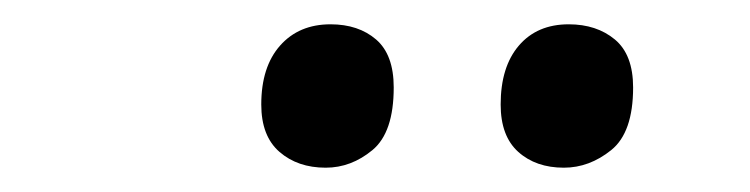

<svg xmlns="http://www.w3.org/2000/svg" viewBox="-20 -768 617 158"><path d="M444 -630Q421 -630 406.5 -643Q392 -656 392 -682Q392 -713 407 -730.5Q422 -748 448 -748Q471 -748 486 -735.5Q501 -723 501 -696Q501 -659 483 -644.5Q465 -630 444 -630ZM248 -630Q225 -630 210 -643Q195 -656 195 -682Q195 -713 210.5 -730.5Q226 -748 252 -748Q275 -748 289.5 -735.5Q304 -723 304 -696Q304 -659 286.5 -644.5Q269 -630 248 -630Z"/></svg>

Font: ET Text
Style: Italic
Weight: 470
Italic angle: -12°
Designer: Monotype Design Team
Foundry: Monotype Imaging Inc.
Version: Version 2.009